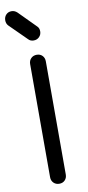

<svg xmlns="http://www.w3.org/2000/svg" viewBox="-114 -1104 522 1145"><g transform="rotate(-10 147.0 -531.5)"><path d="M148 0Q127 0 113.5 -13.5Q100 -27 100 -48V-733Q100 -754 113.5 -767.5Q127 -781 148 -781Q169 -781 182 -767.5Q195 -754 195 -733V-48Q195 -27 182 -13.5Q169 0 148 0ZM146 -868Q126 -868 114 -881L11 -983Q-1 -996 -1 -1015Q-1 -1036 12 -1049.5Q25 -1063 45 -1063Q64 -1063 79 -1049L181 -946Q193 -935 193 -915Q193 -895 179.5 -881.5Q166 -868 146 -868Z"/></g></svg>

Font: Comfortaa SemiBold
Style: Regular
Weight: 600
Designer: Johan Aakerlund
Foundry: Johan Aakerlund
Version: Version 3.104; ttfautohint (v1.8.1.43-b0c9)